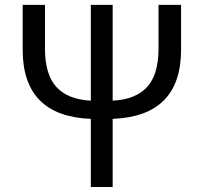

<svg xmlns="http://www.w3.org/2000/svg" viewBox="-20 -753 819 773"><path d="M618.2 -733.4H709V-552.7Q709 -285.2 433.6 -274.4V0H345.7V-274.4Q71.3 -285.2 71.3 -552.7V-733.4H161.1V-557.6Q161.1 -453.1 207 -402.8Q252.9 -352.5 345.7 -347.7V-733.4H433.6V-347.7Q526.4 -352.5 572.3 -402.8Q618.2 -453.1 618.2 -557.6Z"/></svg>

Font: GenYoGothic TW TTF Regular
Style: Regular
Weight: 400
Version: Version 1.300